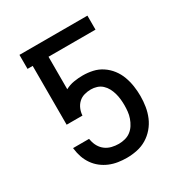

<svg xmlns="http://www.w3.org/2000/svg" viewBox="-173 -863 946 998"><g transform="rotate(-30 300.0 -363.5)"><path d="M302 8Q276 8 250 4Q224 0 200 -10Q176 -20 155.5 -36Q135 -52 120 -73.5Q105 -95 96.5 -119.5Q88 -144 85 -170L84 -176H180L182 -167Q186 -146 196.5 -128Q207 -110 223.5 -98Q240 -86 260.5 -81Q281 -76 302 -76Q321 -76 340 -81Q359 -86 374 -97.5Q389 -109 399.5 -125.5Q410 -142 416.5 -160.5Q423 -179 425 -198Q427 -217 427 -236Q427 -254 425 -272.5Q423 -291 418 -308.5Q413 -326 404.5 -342Q396 -358 382.5 -370.5Q369 -383 351.5 -388.5Q334 -394 316 -394Q296 -394 276.5 -388.5Q257 -383 242.5 -369.5Q228 -356 220 -337Q212 -318 211 -298H116V-651H85V-735H493V-651H211V-456Q235 -469 262 -473.5Q289 -478 316 -478Q346 -478 375.5 -471.5Q405 -465 430.5 -448Q456 -431 474.5 -407Q493 -383 503.5 -354.5Q514 -326 518.5 -296Q523 -266 523 -236Q523 -204 518 -173Q513 -142 501 -113.5Q489 -85 468.5 -61Q448 -37 421.5 -21Q395 -5 364 1.5Q333 8 302 8Z"/></g></svg>

Font: Iosevka SS04 Medium Extended
Style: Regular
Weight: 500
Width: 7
Monospace: yes
Designer: Belleve Invis
Foundry: Belleve Invis
Version: Version 19.0.0; ttfautohint (v1.8.4)